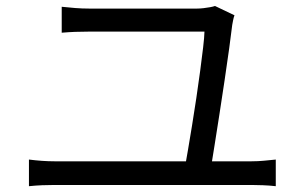

<svg xmlns="http://www.w3.org/2000/svg" viewBox="-20 -695 1040 658"><path d="M783.6 -642.6Q780.8 -635.5 778.9 -625.6Q776.9 -615.8 775.9 -609.8Q772.5 -579.8 765.5 -529.5Q758.5 -479.2 749.7 -419.8Q740.9 -360.4 731.8 -302Q722.7 -243.6 715.1 -195.7Q707.5 -147.9 703.1 -121.1H613.7Q617.7 -142.9 624.1 -180.5Q630.6 -218 638 -264Q645.4 -309.9 652.8 -358.9Q660.2 -407.8 666.1 -452.8Q672 -497.9 676.2 -533Q680.3 -568.1 680.7 -586.7Q654.4 -586.7 611.3 -586.7Q568.2 -586.7 518.1 -586.7Q468 -586.7 420.3 -586.7Q372.6 -586.7 336.9 -586.7Q301.1 -586.7 287 -586.7Q259.7 -586.7 237.3 -585.8Q215 -584.9 191.5 -582.9V-671.8Q213.8 -669.4 237.7 -667.5Q261.6 -665.6 286 -665.6Q297.9 -665.6 324.6 -665.6Q351.2 -665.6 386.9 -665.6Q422.7 -665.6 461.9 -665.6Q501.2 -665.6 538.8 -665.6Q576.4 -665.6 606.9 -665.6Q637.3 -665.6 655 -665.6Q665.1 -665.6 677.3 -667Q689.6 -668.4 700.3 -670.4Q711.1 -672.4 716.8 -674.5ZM79.2 -148.2Q101.1 -145.4 123.5 -143.8Q145.8 -142.2 167.1 -142.2H841.9Q864.8 -142.2 885.5 -144.3Q906.1 -146.4 925.1 -148.2V-56.9Q904.9 -59.3 881.1 -60.2Q857.3 -61.1 841.9 -61.1H167.1Q146.2 -61.1 124.2 -60.2Q102.1 -59.3 79.2 -56.9Z"/></svg>

Font: Noto Sans SC Thin
Style: Regular
Weight: 100
Designer: Ryoko NISHIZUKA 西塚涼子 (kana, bopomofo & ideographs); Paul D. Hunt (Latin, Greek & Cyrillic); Sandoll Communications 산돌커뮤니
Foundry: Adobe
Version: Version 2.004-H2;hotconv 1.0.118;makeotfexe 2.5.65603